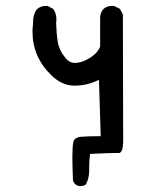

<svg xmlns="http://www.w3.org/2000/svg" viewBox="-20 -511 540 650"><path d="M252 119Q234 119 227 100Q225 50 225 19Q225 -12 228 -29Q231 -46 255 -48Q279 -50 321 -50L315 -241Q276 -221 232 -221Q190 -221 154 -256Q90 -318 90 -404Q90 -417 92 -431V-438Q92 -461 104 -479Q117 -491 136 -491H141L160 -481Q171 -466 171 -445L170 -433Q171 -398 175.5 -369.5Q180 -341 200 -317Q214 -298 233 -298Q261 -298 293 -321Q312 -335 319 -353V-454Q324 -491 360 -491H366L386 -481L396 -462L397 -30Q396 7 382 7H372Q350 7 285 10Q282 30 282 51V66Q282 92 271 113Q264 119 252 119Z"/></svg>

Font: Xiaolai Mono SC
Style: Regular
Weight: 400
Monospace: yes
Designer: LXGW / Nozomi Seto
Version: Version 3.113;September 30, 2024